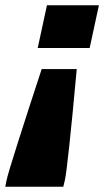

<svg xmlns="http://www.w3.org/2000/svg" viewBox="-57 -530 400 728"><path d="M86 -348 121 -510H318L283 -348ZM101 -268H234Q200 103 189 153L183 178H-37L-32 153Q-27 129 11.5 8Q50 -113 101 -268Z"/></svg>

Font: Saira Semi Condensed Black
Style: Italic
Weight: 900
Width: 4
Italic angle: -12°
Designer: Hector Gatti with collaboration of the Omnibus-Type team
Foundry: Omnibus-Type
Version: Version 1.001; ttfautohint (v1.8)